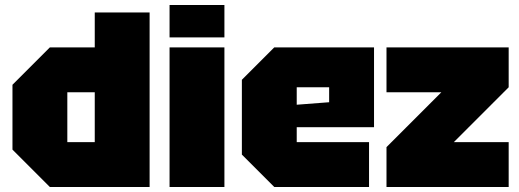

<svg xmlns="http://www.w3.org/2000/svg" viewBox="-20 -750 2080 770"><path d="M580 -700V0H180L30 -150V-410L180 -560H360V-700ZM250 -180H360V-380H250Z M660 0V-560H880V0ZM660 -600V-730H880V-600Z M950 -130V-430L1080 -560H1480V-240H1170V-180H1460V0H1080ZM1170 -330 1300 -340V-400H1170Z M1530 0V-160L1750 -380H1530V-560H2020V-400L1800 -180H2020V0Z"/></svg>

Font: Tektur Black
Style: Regular
Weight: 900
Designer: Adam Jagosz
Foundry: Adam Jagosz
Version: Version 1.005;gftools[0.9.30]